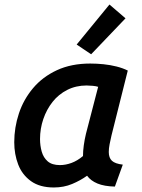

<svg xmlns="http://www.w3.org/2000/svg" viewBox="-20 -815 627 849"><path d="M218 14Q156 14 117 -14Q78 -42 60.5 -87.5Q43 -133 43 -186Q43 -251 63.5 -313Q84 -375 126 -425Q168 -475 231.5 -504.5Q295 -534 379 -534Q408 -534 437.5 -531Q467 -528 495 -521Q523 -514 545 -503L473 -216Q468 -195 464.5 -176.5Q461 -158 461 -143Q461 -117 475 -104Q489 -91 523 -87L488 10Q441 9 411 -3.5Q381 -16 365 -38Q336 -17 299 -1.5Q262 14 218 14ZM245 -85Q270 -85 296 -94.5Q322 -104 347 -125Q347 -147 350.5 -172.5Q354 -198 360 -223L414 -431Q406 -434 390.5 -435.5Q375 -437 363 -437Q316 -437 277.5 -417.5Q239 -398 212.5 -364.5Q186 -331 171.5 -288.5Q157 -246 157 -200Q157 -171 164.5 -144.5Q172 -118 191 -101.5Q210 -85 245 -85ZM383 -575 319 -618 464 -795 535 -734Z"/></svg>

Font: Ubuntu Sans SemiBold
Style: Italic
Weight: 600
Italic angle: -13.5°
Designer: Dalton Maag Ltd
Foundry: Dalton Maag Ltd
Version: Version 1.006